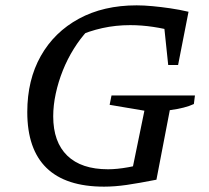

<svg xmlns="http://www.w3.org/2000/svg" viewBox="-20 -689 780 718"><path d="M369 9Q226 9 154 -61Q82 -131 82 -270Q82 -390 132.5 -479.5Q183 -569 275 -619Q367 -669 491 -669Q518 -669 550 -666Q582 -663 616.5 -658Q651 -653 685 -645L640 -570Q596 -582 552.5 -588.5Q509 -595 467 -595Q413 -595 363 -584Q313 -573 264 -551L308 -575Q280 -545 256 -506.5Q232 -468 215 -425.5Q198 -383 188.5 -339Q179 -295 179 -254Q179 -158 231.5 -107Q284 -56 384 -56Q451 -56 551 -86L565 -17Q499 -4 454 2.5Q409 9 369 9ZM467 -17 520 -275 390 -297 397 -332H709L705 -300Q688 -292 666 -286.5Q644 -281 615 -277L565 -17ZM609 -446 588 -646 685 -645 646 -446Z"/></svg>

Font: Piazzolla Thin Medium
Style: Italic
Weight: 500
Italic angle: -11.3°
Version: Version 2.005